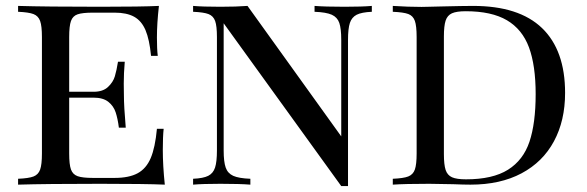

<svg xmlns="http://www.w3.org/2000/svg" viewBox="-20 -628 1998 653"><path d="M540.5 0Q475.6 -2.9 321.3 -2.9Q136.7 -2.9 41.5 0V-20Q77.6 -21.5 94 -27.8Q110.4 -34.2 116.5 -51.3Q122.6 -68.4 122.6 -106V-502Q122.6 -539.6 116.5 -556.6Q110.4 -573.7 94 -580.1Q77.6 -586.4 41.5 -587.9V-607.9Q136.7 -605 321.3 -605Q461.4 -605 520.5 -607.9Q513.7 -547.9 513.7 -500Q513.7 -460.9 516.6 -438H493.7Q488.3 -493.7 474.9 -525.4Q461.4 -557.1 436.3 -571Q411.1 -585 369.6 -585H296.4Q260.3 -585 243.9 -579.3Q227.5 -573.7 221.4 -556.6Q215.3 -539.6 215.3 -502V-315.9H298.3Q330.1 -315.9 347.4 -332.3Q364.7 -348.6 370.6 -368.4Q376.5 -388.2 381.3 -418H404.3Q400.9 -378.9 400.9 -343.8L401.4 -306.2Q401.4 -266.1 407.7 -193.8H384.3Q380.4 -224.6 373.3 -246.1Q366.2 -267.6 348.4 -281.7Q330.6 -295.9 298.3 -295.9H215.3V-106Q215.3 -68.4 221.4 -51.5Q227.5 -34.7 243.9 -28.8Q260.3 -22.9 296.4 -22.9H369.6Q418.9 -22.9 448.2 -38.8Q477.5 -54.7 492.7 -90.6Q507.8 -126.5 513.7 -189.9H536.6Q533.7 -163.1 533.7 -118.2Q533.7 -65.4 540.5 0Z M1163.6 -492.2V4.9H1140.6L740.7 -548.8V-116.2Q740.7 -77.6 747.6 -58.1Q754.4 -38.6 773.2 -30Q792 -21.5 831.5 -20V0Q795.9 -2.9 729.5 -2.9Q669.9 -2.9 636.7 0V-20Q671.4 -21.5 688.2 -30Q705.1 -38.6 711.4 -58.1Q717.8 -77.6 717.8 -116.2V-502Q717.8 -539.6 711.7 -556.6Q705.6 -573.7 689.2 -580.1Q672.9 -586.4 636.7 -587.9V-607.9Q669.4 -605 729.5 -605Q784.7 -605 821.8 -607.9L1140.6 -164.1V-492.2Q1140.6 -530.8 1134 -550Q1127.4 -569.3 1108.4 -577.9Q1089.4 -586.4 1049.8 -587.9V-607.9Q1085.4 -605 1151.9 -605Q1211.9 -605 1244.6 -607.9V-587.9Q1210 -586.4 1193.1 -577.9Q1176.3 -569.3 1169.9 -549.8Q1163.6 -530.3 1163.6 -492.2Z M1901.9 -312Q1901.9 -217.8 1864 -147.5Q1826.2 -77.1 1753.9 -38.6Q1681.6 0 1580.1 0Q1556.6 0 1521.5 -1.5Q1438 -2.9 1439.9 -2.9Q1357.9 -2.9 1315.9 0V-20Q1352.1 -21.5 1368.4 -27.8Q1384.8 -34.2 1390.9 -51.3Q1397 -68.4 1397 -106V-502Q1397 -540 1390.9 -557.1Q1384.8 -574.2 1368.7 -580.3Q1352.5 -586.4 1315.9 -587.9V-607.9Q1369.6 -604.5 1413.6 -604.5L1438 -605L1479 -606Q1557.1 -607.9 1588.9 -607.9Q1745.1 -607.9 1823.5 -532.5Q1901.9 -457 1901.9 -312ZM1489.7 -503.9V-104Q1489.7 -67.9 1495.6 -50Q1501.5 -32.2 1517.3 -25.1Q1533.2 -18.1 1564.9 -18.1Q1655.8 -18.1 1707.8 -50.8Q1759.8 -83.5 1780.8 -146.2Q1801.8 -209 1801.8 -308.1Q1801.8 -405.3 1779.1 -466.8Q1756.3 -528.3 1704.1 -559.1Q1651.9 -589.8 1564 -589.8Q1532.7 -589.8 1517.1 -582.8Q1501.5 -575.7 1495.6 -557.9Q1489.7 -540 1489.7 -503.9Z"/></svg>

Font: Playfair Display SC
Style: Regular
Weight: 400
Designer: Claus Eggers Sørensen
Foundry: Claus Eggers Sørensen
Version: Version 1.004;PS 001.004;hotconv 1.0.70;makeotf.lib2.5.58329